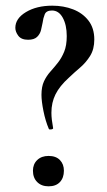

<svg xmlns="http://www.w3.org/2000/svg" viewBox="-20 -645 376 676"><path d="M163 -608Q143 -608 137.5 -594.5Q132 -581 130 -565Q128 -554 124.5 -539.5Q121 -525 110.5 -515Q100 -505 79 -505Q55 -505 44.5 -519Q34 -533 34 -547Q34 -580 71.5 -602.5Q109 -625 164 -625Q204 -625 237.5 -612Q271 -599 291.5 -572.5Q312 -546 312 -506Q312 -472 297.5 -448.5Q283 -425 262.5 -407.5Q242 -390 222 -371Q190 -342 175.5 -313Q161 -284 161 -248Q161 -236 162.5 -223.5Q164 -211 167 -194Q168 -191 161 -189.5Q154 -188 152 -191Q140 -219 133 -254Q126 -289 126 -311Q126 -340 135 -359Q144 -378 157.5 -393Q171 -408 184 -424.5Q197 -441 206 -463Q215 -485 215 -518Q215 -557 201 -582.5Q187 -608 163 -608ZM151 11Q126 11 111 -4Q96 -19 96 -44Q96 -67 111 -81.5Q126 -96 151 -96Q177 -96 191 -81.5Q205 -67 205 -44Q205 -19 191 -4Q177 11 151 11Z"/></svg>

Font: Cormorant Light SemiBold
Style: Regular
Weight: 600
Version: Version 4.000